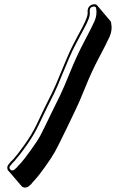

<svg xmlns="http://www.w3.org/2000/svg" viewBox="-20 -715 541 896"><path d="M412 -694C395 -689 387 -676 389 -655C390 -644 382 -622 365 -589C347 -556 332 -527 319 -502C306 -477 286 -430 258 -362C246 -331 234 -305 223 -282C212 -259 200 -236 189 -214C178 -192 166 -165 151 -134C136 -103 117 -71 94 -39C71 -7 54 15 44 26C24 45 14 58 14 66C14 73 15 78 19 82L21 84L82 155C87 159 93 161 100 160C107 159 113 156 118 151L125 145C128 140 135 133 145 122C155 111 170 92 190 64C210 36 226 12 236 -6C246 -24 266 -64 296 -126C307 -148 317 -171 329 -195C341 -219 357 -255 377 -305C397 -355 418 -401 441 -444C464 -487 481 -521 491 -543C501 -565 503 -586 499 -605C499 -610 498 -614 495 -617L435 -688C434 -689 433 -691 431 -692C426 -696 419 -696 412 -694ZM413 -684C418 -685 421 -685 424 -683C428 -681 429 -678 429 -674V-673C432 -656 430 -637 421 -616C411 -594 395 -562 372 -519C349 -475 327 -428 307 -378C287 -328 271 -292 260 -269C248 -245 237 -222 226 -200C196 -138 177 -98 167 -80C157 -62 142 -40 122 -12C102 16 87 35 78 45C68 55 60 64 57 68L51 73L50 74C47 77 45 79 40 80C35 81 32 80 29 77C26 74 24 71 24 65C24 64 31 52 51 33V32C62 20 79 -1 102 -34C126 -67 145 -99 160 -131C175 -162 187 -188 198 -210C209 -232 221 -255 232 -278C243 -301 255 -328 267 -359C295 -427 315 -474 328 -498C341 -523 356 -552 374 -585C392 -618 401 -641 399 -657C397 -676 403 -681 413 -684Z"/></svg>

Font: AppleStorm
Style: ShdRgIta
Weight: 400
Foundry: Cannot Into Space Fonts
Version: Version 1.01